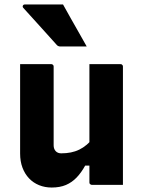

<svg xmlns="http://www.w3.org/2000/svg" viewBox="-20 -827 640 859"><path d="M209 -540Q213 -540 215 -538.5Q217 -537 218.5 -535Q220 -533 220 -529Q220 -485 220 -438.5Q220 -392 220 -346.5Q220 -301 220 -258Q220 -215 220 -177Q220 -161 229 -151Q238 -141 254 -141Q277 -141 297 -145Q317 -149 334.5 -157.5Q352 -166 368 -179.5Q384 -193 397 -212V-86H361Q344 -55 323 -33Q302 -11 275 0.5Q248 12 211 12Q181 12 155 1.5Q129 -9 110 -29Q91 -49 80.5 -77Q70 -105 70 -140Q70 -185 70 -230Q70 -275 70 -320Q70 -365 70 -410Q70 -442 70 -475Q70 -508 70 -540Q105 -540 140 -540Q175 -540 209 -540ZM519 -540Q523 -540 525 -538.5Q527 -537 528.5 -535Q530 -533 530 -529Q530 -457 530 -385.5Q530 -314 530 -242Q530 -170 530 -98Q530 -80 530 -63Q530 -46 530 -30Q530 -14 530 0Q505 0 481 0Q457 0 434.5 0Q412 0 391 0Q388 0 385.5 -1.5Q383 -3 381.5 -5Q380 -7 380 -11Q380 -99 380 -187.5Q380 -276 380 -364Q380 -452 380 -540Q405 -540 427.5 -540Q450 -540 473 -540Q496 -540 519 -540ZM262 -807Q280 -775 297.5 -743.5Q315 -712 333 -681Q351 -650 368 -619Q340 -619 311 -619Q282 -619 250 -619Q244 -619 239.5 -621.5Q235 -624 233 -627Q204 -660 179.5 -686.5Q155 -713 132.5 -738.5Q110 -764 84 -792Q80 -797 82.5 -802Q85 -807 91 -807Q122 -807 149 -807Q176 -807 203.5 -807Q231 -807 262 -807Z"/></svg>

Font: Recursive ExtraBold
Style: Regular
Weight: 800
Version: Version 1.085